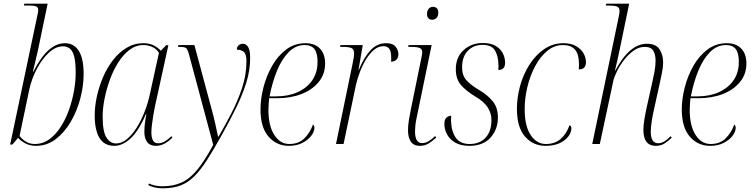

<svg xmlns="http://www.w3.org/2000/svg" viewBox="-20 -780 4077 1040"><path d="M175 10Q142 10 117 -3.5Q92 -17 78 -33L47 3H35L181 -690Q184 -702 185.5 -710.5Q187 -719 187 -725Q187 -740 176.5 -745Q166 -750 142 -750H109L112 -760H238L185 -505Q177 -469 170 -441.5Q163 -414 158 -392H161Q182 -434 207.5 -469Q233 -504 264.5 -525Q296 -546 332 -546Q380 -546 406.5 -505Q433 -464 433 -379Q433 -315 415 -246.5Q397 -178 363 -120Q329 -62 281.5 -26Q234 10 175 10ZM168 0Q212 0 247 -25.5Q282 -51 309 -93Q336 -135 354 -186Q372 -237 381 -289Q390 -341 390 -386Q390 -444 381.5 -475Q373 -506 357.5 -517.5Q342 -529 321 -529Q282 -529 245 -495Q208 -461 179.5 -407Q151 -353 138 -292L86 -44Q99 -26 120 -13Q141 0 168 0Z M600 10Q545 10 519 -32.5Q493 -75 493 -155Q493 -203 504.5 -256.5Q516 -310 538 -361.5Q560 -413 592 -454.5Q624 -496 665.5 -521Q707 -546 756 -546Q789 -546 812 -534.5Q835 -523 851 -505L880 -535H892L819 -202Q815 -183 810.5 -156.5Q806 -130 803 -104.5Q800 -79 800 -63Q800 -35 808.5 -19.5Q817 -4 837 -4Q856 -4 872.5 -14Q889 -24 909 -42L914 -35Q896 -16 873 -3Q850 10 824 10Q792 10 776.5 -11.5Q761 -33 762 -70Q762 -88 765 -113Q768 -138 773 -161H770Q729 -67 685.5 -28.5Q642 10 600 10ZM609 -3Q639 -3 667.5 -26.5Q696 -50 720.5 -89Q745 -128 763.5 -175.5Q782 -223 792 -271L841 -494Q828 -515 805 -525.5Q782 -536 758 -536Q716 -536 681.5 -510Q647 -484 620 -441Q593 -398 574.5 -346.5Q556 -295 546 -243.5Q536 -192 536 -149Q536 -67 556.5 -35Q577 -3 609 -3Z M861 240Q840 240 819 235.5Q798 231 783 222L787 214Q799 220 817.5 224.5Q836 229 859 229Q919 229 964 208.5Q1009 188 1049 139Q1089 90 1135 5L1004 -484Q996 -513 988 -519.5Q980 -526 956 -526H944L946 -536H1033L1127 -186Q1137 -150 1146 -110Q1155 -70 1161 -40H1164Q1197 -97 1232 -164Q1267 -231 1291 -303Q1315 -375 1315 -448Q1315 -486 1301 -498.5Q1287 -511 1263 -511Q1263 -526 1272.5 -534.5Q1282 -543 1296 -543Q1313 -543 1324 -525.5Q1335 -508 1335 -466Q1335 -399 1314 -332Q1293 -265 1258.5 -195Q1224 -125 1182 -50Q1137 31 1101.5 86.5Q1066 142 1031.5 176Q997 210 956.5 225Q916 240 861 240Z M1545 10Q1478 10 1434.5 -40Q1391 -90 1391 -187Q1391 -244 1407 -306.5Q1423 -369 1454 -423.5Q1485 -478 1530.5 -512Q1576 -546 1635 -546Q1685 -546 1713 -517Q1741 -488 1741 -436Q1741 -378 1706 -335.5Q1671 -293 1612.5 -270.5Q1554 -248 1481 -248H1438Q1437 -241 1435.5 -220.5Q1434 -200 1434 -183Q1434 -99 1465.5 -49.5Q1497 0 1547 0Q1598 0 1629 -31Q1660 -62 1675 -105Q1683 -101 1683 -88Q1683 -67 1666 -44.5Q1649 -22 1618 -6Q1587 10 1545 10ZM1477 -258Q1542 -258 1592.5 -281Q1643 -304 1671.5 -345.5Q1700 -387 1700 -444Q1700 -493 1683 -514.5Q1666 -536 1630 -536Q1582 -536 1544.5 -498.5Q1507 -461 1481 -398Q1455 -335 1440 -258Z M1891 -441Q1898 -473 1898 -490Q1898 -514 1883 -520Q1868 -526 1838 -526H1822L1824 -536H1945L1922 -402H1924Q1949 -465 1985 -505.5Q2021 -546 2071 -546Q2108 -546 2123 -527Q2138 -508 2138 -486Q2138 -468 2127.5 -457Q2117 -446 2098 -446Q2099 -452 2099 -457Q2099 -462 2099 -467Q2099 -503 2088 -516.5Q2077 -530 2058 -530Q2030 -530 2006.5 -510.5Q1983 -491 1963.5 -459.5Q1944 -428 1930 -391.5Q1916 -355 1908 -320L1841 0H1800Z M2321 -673Q2309 -673 2301 -680.5Q2293 -688 2293 -704Q2293 -722 2302 -732.5Q2311 -743 2325 -743Q2338 -743 2346 -735.5Q2354 -728 2354 -712Q2354 -692 2344 -682.5Q2334 -673 2321 -673ZM2254 10Q2220 10 2205 -13.5Q2190 -37 2190 -74Q2190 -100 2195 -131Q2200 -162 2206 -190L2264 -474Q2267 -489 2267 -497Q2267 -513 2254.5 -519.5Q2242 -526 2208 -526H2191L2193 -536H2318L2237 -143Q2232 -121 2230 -101.5Q2228 -82 2228 -69Q2228 -5 2266 -5Q2285 -5 2301.5 -15Q2318 -25 2337 -43L2343 -35Q2323 -16 2302 -3Q2281 10 2254 10Z M2522 10Q2476 10 2446 -7.5Q2416 -25 2401.5 -52Q2387 -79 2387 -108Q2387 -133 2398.5 -143Q2410 -153 2424 -153Q2423 -140 2423 -126Q2425 -69 2448.5 -34.5Q2472 0 2524 0Q2579 0 2610.5 -34.5Q2642 -69 2642 -129Q2642 -168 2621 -199.5Q2600 -231 2552 -259Q2504 -288 2476.5 -320Q2449 -352 2449 -405Q2449 -470 2491 -508.5Q2533 -547 2595 -547Q2638 -547 2664.5 -531.5Q2691 -516 2703.5 -491.5Q2716 -467 2716 -440Q2716 -401 2679 -401Q2680 -407 2680 -414Q2680 -421 2680 -428Q2679 -478 2660.5 -507.5Q2642 -537 2594 -537Q2545 -537 2514 -505Q2483 -473 2483 -415Q2483 -372 2506 -346Q2529 -320 2573 -294Q2621 -266 2649 -231.5Q2677 -197 2677 -144Q2677 -79 2637 -34.5Q2597 10 2522 10Z M2936 10Q2868 10 2824 -40Q2780 -90 2780 -191Q2780 -252 2797 -314Q2814 -376 2847 -428.5Q2880 -481 2927 -513.5Q2974 -546 3032 -546Q3073 -546 3100 -530.5Q3127 -515 3140.5 -491.5Q3154 -468 3154 -443Q3154 -404 3115 -404Q3116 -411 3116 -419.5Q3116 -428 3116 -437Q3115 -490 3093 -513Q3071 -536 3029 -536Q2983 -536 2945 -505Q2907 -474 2879.5 -423Q2852 -372 2837 -310.5Q2822 -249 2822 -189Q2822 -97 2854.5 -48.5Q2887 0 2937 0Q2985 0 3016.5 -27Q3048 -54 3065 -102Q3075 -97 3075 -85Q3075 -63 3058.5 -41Q3042 -19 3011 -4.5Q2980 10 2936 10Z M3532 10Q3465 10 3465 -77Q3465 -101 3470.5 -134Q3476 -167 3484 -203L3512 -329Q3519 -359 3525 -391Q3531 -423 3531 -452Q3531 -483 3519 -504.5Q3507 -526 3472 -526Q3440 -526 3411 -505Q3382 -484 3359 -453.5Q3336 -423 3321.5 -393Q3307 -363 3303 -346L3229 0H3188L3331 -687Q3336 -710 3336 -721Q3336 -739 3322.5 -744.5Q3309 -750 3278 -750H3261L3264 -760H3388L3338 -518Q3333 -494 3325 -457.5Q3317 -421 3311 -398H3313Q3390 -543 3484 -543Q3533 -543 3552.5 -513Q3572 -483 3572 -442Q3572 -416 3565.5 -385.5Q3559 -355 3554 -330L3525 -199Q3516 -160 3510.5 -125Q3505 -90 3505 -66Q3505 -37 3514.5 -20.5Q3524 -4 3546 -4Q3576 -4 3612 -42L3619 -35Q3599 -15 3579 -2.5Q3559 10 3532 10Z M3827 10Q3760 10 3716.5 -40Q3673 -90 3673 -187Q3673 -244 3689 -306.5Q3705 -369 3736 -423.5Q3767 -478 3812.5 -512Q3858 -546 3917 -546Q3967 -546 3995 -517Q4023 -488 4023 -436Q4023 -378 3988 -335.5Q3953 -293 3894.5 -270.5Q3836 -248 3763 -248H3720Q3719 -241 3717.5 -220.5Q3716 -200 3716 -183Q3716 -99 3747.5 -49.5Q3779 0 3829 0Q3880 0 3911 -31Q3942 -62 3957 -105Q3965 -101 3965 -88Q3965 -67 3948 -44.5Q3931 -22 3900 -6Q3869 10 3827 10ZM3759 -258Q3824 -258 3874.5 -281Q3925 -304 3953.5 -345.5Q3982 -387 3982 -444Q3982 -493 3965 -514.5Q3948 -536 3912 -536Q3864 -536 3826.5 -498.5Q3789 -461 3763 -398Q3737 -335 3722 -258Z"/></svg>

Font: Noto Serif Display SemiCondensed ExtraLight
Style: Italic
Weight: 200
Width: 4
Italic angle: -12°
Designer: Monotype Design Team
Foundry: Monotype Imaging Inc.
Version: Version 2.009